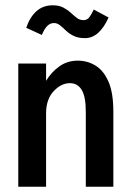

<svg xmlns="http://www.w3.org/2000/svg" viewBox="-20 -705 490 725"><path d="M49 0V-465H154V-400Q175 -434 205 -455Q235 -476 274 -476Q310 -476 340.5 -457.5Q371 -439 389.5 -397Q408 -355 408 -284V0H304V-283Q304 -340 288.5 -365.5Q273 -391 244 -391Q211 -391 182.5 -360.5Q154 -330 154 -277V0ZM334 -669 390 -639Q355 -561 301 -561Q275 -561 258 -569.5Q241 -578 229 -589.5Q217 -601 206.5 -609.5Q196 -618 184 -618Q169 -618 158 -606.5Q147 -595 138 -573L79 -600Q93 -641 118 -663Q143 -685 179 -685Q203 -685 219 -676.5Q235 -668 247 -657Q259 -646 270 -637.5Q281 -629 295 -629Q309 -629 317 -639.5Q325 -650 334 -669Z"/></svg>

Font: Inconsolata SemiCondensed Bold
Style: Regular
Weight: 700
Width: 4
Monospace: yes
Designer: Raph Levien, Cyreal, Brenton Simpson
Foundry: Raph Levien, Cyreal, Google
Version: Version 3.001; ttfautohint (v1.8.2.53-6de2)